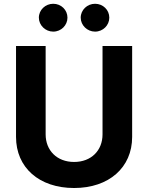

<svg xmlns="http://www.w3.org/2000/svg" viewBox="-20 -966 769 997"><path d="M512.4 -727.3V-268.1C512.4 -185 454.2 -125 364.7 -125C275.6 -125 217 -185 217 -268.1V-727.3H63.2V-255C63.2 -95.9 183.2 10.3 364.7 10.3C545.5 10.3 666.2 -95.9 666.2 -255V-727.3ZM181.8 -874.3C181.8 -834.9 215.6 -801.8 256.4 -801.8C297.6 -801.8 330.3 -834.9 330.3 -874.3C330.3 -914.4 297.6 -946.4 256.4 -946.4C215.6 -946.4 181.8 -914.4 181.8 -874.3ZM399.1 -874.3C399.1 -834.9 432.9 -801.8 473.7 -801.8C514.9 -801.8 547.6 -834.9 547.6 -874.3C547.6 -914.4 514.9 -946.4 473.7 -946.4C432.9 -946.4 399.1 -914.4 399.1 -874.3Z"/></svg>

Font: Magic Ui Pro
Style: Bold
Weight: 700
Designer: Stefan Endress, Andreas Faust
Version: Version 1.000;FEAKit 1.0